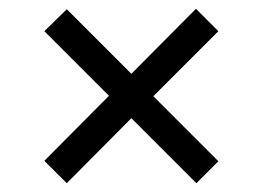

<svg xmlns="http://www.w3.org/2000/svg" viewBox="-20 -577 599 437"><path d="M132 -160 81 -211 228 -359 81 -506 132 -556 279 -409 426 -557 477 -506 329 -358 477 -210 427 -160 279 -308Z"/></svg>

Font: Noto Serif Yezidi
Style: Bold
Weight: 700
Designer: Dalton Maag Ltd
Foundry: Dalton Maag Ltd
Version: Version 1.001; ttfautohint (v1.8.4.7-5d5b)